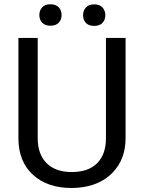

<svg xmlns="http://www.w3.org/2000/svg" viewBox="-20 -893 688 922"><path d="M583 -710.9V-227.5Q582.5 -127 519.8 -63Q457 1 349.6 8.8L324.7 9.8Q208 9.8 138.7 -53.2Q69.3 -116.2 68.4 -226.6V-710.9H161.1V-229.5Q161.1 -152.3 203.6 -109.6Q246.1 -66.9 324.7 -66.9Q404.3 -66.9 446.5 -109.4Q488.8 -151.9 488.8 -229V-710.9ZM392.3 -783.2Q378.9 -797.9 378.9 -819.8Q378.9 -841.8 392.3 -856.9Q405.8 -872.1 432.1 -872.1Q458.5 -872.1 472.2 -856.9Q485.8 -841.8 485.8 -819.8Q485.8 -797.9 472.2 -783.2Q458.5 -768.6 432.1 -768.6Q405.8 -768.6 392.3 -783.2ZM182.4 -784.2Q168.9 -798.8 168.9 -820.8Q168.9 -842.8 182.4 -857.7Q195.8 -872.6 222.2 -872.6Q248.5 -872.6 262.2 -857.7Q275.9 -842.8 275.9 -820.8Q275.9 -798.8 262.2 -784.2Q248.5 -769.5 222.2 -769.5Q195.8 -769.5 182.4 -784.2Z"/></svg>

Font: RobotoDraft
Style: Regular
Weight: 400
Version: Version 2.001101; 2014